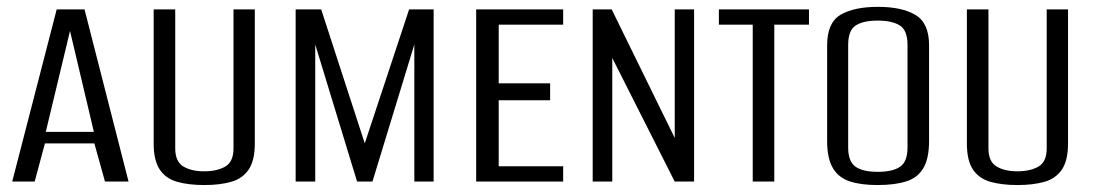

<svg xmlns="http://www.w3.org/2000/svg" viewBox="-20 -522 3147 552"><path d="M15.1 0 143 -495H223L349.6 0H281.8L251.3 -109.8H109.2L79.7 0ZM111.6 -142.8H249.9L181.3 -433.1Z M567 10Q522.5 10 489.7 0.8Q456.9 -8.4 439.3 -34.5Q421.8 -60.5 421.8 -109.4V-495H483.8V-95.6Q483.8 -57.5 506.9 -43.5Q530.1 -29.5 567 -29.5Q603.9 -29.5 627.6 -43.1Q651.3 -56.8 651.3 -95.6V-495H712.6V-109.7Q712.6 -60.8 695.1 -34.8Q677.5 -8.7 645.2 0.6Q612.9 10 567 10Z M830 0V-495H903.4L1028.7 -109.8L1156.2 -495H1226.7V0H1171.2V-394.1L1050.8 0H1006.6L886.3 -394.1V0Z M1349 0V-495H1599.1V-451.1H1413.8V-282.4H1561.6V-233.7H1413.8V-44H1599.1V0Z M1684 0V-495H1738.6L1919.9 -125.3V-495H1975.5V0H1919.8L1740.3 -355.3V0Z M2144.1 0V-451.1H2046.8V-495H2305.8V-451.1H2206.1V0Z M2502.6 10Q2455 10 2422.9 -0.6Q2390.8 -11.2 2374.4 -39Q2358 -66.8 2358 -117V-391.8Q2358 -456.8 2396.8 -479.6Q2435.5 -502.3 2504 -502.3Q2573.2 -502.3 2612.1 -479Q2651.1 -455.7 2651.1 -391.8V-117.3Q2651.1 -66.4 2634.6 -38.6Q2618.1 -10.7 2585.1 -0.4Q2552.2 10 2502.6 10ZM2503.3 -28Q2546.9 -28 2568 -42.8Q2589.1 -57.7 2589.1 -97.8V-393Q2589.1 -434.6 2567.1 -448.7Q2545 -462.8 2503.3 -462.8Q2461.8 -462.8 2440.1 -448.7Q2418.5 -434.6 2418.5 -393V-97.8Q2418.5 -57.7 2439.6 -42.8Q2460.7 -28 2503.3 -28Z M2905 10Q2860.5 10 2827.7 0.8Q2794.9 -8.4 2777.3 -34.5Q2759.8 -60.5 2759.8 -109.4V-495H2821.8V-95.6Q2821.8 -57.5 2844.9 -43.5Q2868.1 -29.5 2905 -29.5Q2941.9 -29.5 2965.6 -43.1Q2989.3 -56.8 2989.3 -95.6V-495H3050.6V-109.7Q3050.6 -60.8 3033.1 -34.8Q3015.5 -8.7 2983.2 0.6Q2950.9 10 2905 10Z"/></svg>

Font: Alumni Sans SC Thin
Style: Regular
Weight: 100
Designer: Robert E. Leuschke
Foundry: Robert E. Leuschke
Version: Version 1.018